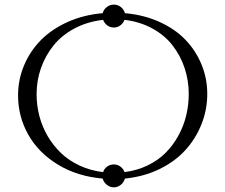

<svg xmlns="http://www.w3.org/2000/svg" viewBox="-20 -766 971 830"><path d="M58.1 -354Q58.1 -422.4 84.5 -484.4Q110.8 -546.4 157.7 -593.5Q204.6 -640.6 273.4 -671.4Q342.3 -702.1 423.8 -709Q428.2 -725.1 441.7 -735.6Q455.1 -746.1 472.2 -746.1Q489.3 -746.1 502.4 -735.6Q515.6 -725.1 520 -709Q601.1 -702.1 668.7 -671.6Q736.3 -641.1 781.2 -594.5Q826.2 -547.9 851.1 -487.3Q876 -426.8 876 -359.9Q876 -291.5 850.8 -228.5Q825.7 -165.5 780.5 -116.2Q735.4 -66.9 668 -34.4Q600.6 -2 520 5.9Q515.6 22 502.2 33Q488.8 43.9 472.2 43.9Q455.6 43.9 441.9 33Q428.2 22 423.8 5.9Q314 -3.4 230 -54.7Q146 -106 102.1 -184.1Q58.1 -262.2 58.1 -354ZM138.2 -358.9Q138.2 -311 150.1 -264.9Q162.1 -218.8 186 -177.7Q210 -136.7 243.9 -104.2Q277.8 -71.8 324.7 -50Q371.6 -28.3 425.8 -22Q430.2 -36.6 443.1 -45.9Q456.1 -55.2 472.2 -55.2Q487.8 -55.2 500.7 -45.7Q513.7 -36.1 518.1 -22Q572.3 -28.8 617.9 -50.8Q663.6 -72.8 696 -105.5Q728.5 -138.2 751.2 -179.7Q773.9 -221.2 784.9 -266.6Q795.9 -312 795.9 -359.9Q795.9 -418 778.1 -471.7Q760.3 -525.4 726.3 -569.3Q692.4 -613.3 638.7 -642.8Q585 -672.4 518.1 -680.2Q512.7 -665.5 500.2 -656.2Q487.8 -647 472.2 -647Q456.5 -647 443.8 -656.2Q431.2 -665.5 425.8 -680.2Q357.4 -672.4 302.2 -643.1Q247.1 -613.8 211.7 -569.8Q176.3 -525.9 157.2 -471.9Q138.2 -418 138.2 -358.9Z"/></svg>

Font: Dihjauti S
Style: Regular
Weight: 400
Designer: T. Christopher White
Version: Version 3.0.0